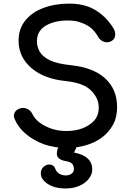

<svg xmlns="http://www.w3.org/2000/svg" viewBox="-20 -810 728 1064"><path d="M347.7 9.8Q284.2 9.8 225.6 -9.8Q168 -30.3 125 -66.4Q82 -101.6 61.5 -149.4Q57.6 -159.2 56.6 -168Q56.6 -178.7 62.5 -188.5Q73.2 -206.1 97.7 -210.9Q116.2 -214.8 133.8 -205.1Q151.4 -196.3 160.2 -176.8Q171.9 -152.3 199.2 -130.9Q226.6 -110.4 265.6 -96.7Q304.7 -84 347.7 -84Q396.5 -84 436.5 -98.6Q476.6 -114.3 502 -141.6Q527.3 -170.9 527.3 -212.9Q527.3 -265.6 485.4 -307.6Q444.3 -349.6 348.6 -360.4Q224.6 -372.1 154.3 -432.6Q83 -494.1 83 -584Q83 -650.4 120.1 -696.3Q157.2 -742.2 219.7 -765.6Q284.2 -790 362.3 -790Q422.9 -790 468.8 -773.4Q513.7 -755.9 547.9 -725.6Q582 -696.3 607.4 -655.3Q621.1 -632.8 618.2 -613.3Q616.2 -593.8 598.6 -583Q580.1 -571.3 557.6 -578.1Q536.1 -585 525.4 -603.5Q508.8 -632.8 486.3 -653.3Q462.9 -672.9 431.6 -683.6Q401.4 -696.3 359.4 -696.3Q285.2 -697.3 235.4 -668.9Q184.6 -639.6 184.6 -581.1Q184.6 -550.8 200.2 -523.4Q215.8 -496.1 256.8 -475.6Q298.8 -456.1 377 -448.2Q496.1 -435.5 562.5 -376Q628.9 -315.4 628.9 -215.8Q628.9 -159.2 605.5 -117.2Q582 -75.2 542 -45.9Q502.9 -17.6 452.1 -3.9Q402.3 9.8 347.7 9.8ZM342.8 234.4Q283.2 234.4 244.1 209Q206.1 183.6 206.1 150.4Q206.1 129.9 219.7 116.2Q234.4 101.6 252.9 101.6Q264.6 101.6 273.4 107.4Q282.2 113.3 287.1 127Q293.9 144.5 309.6 153.3Q325.2 162.1 343.8 162.1Q364.3 162.1 377 152.3Q389.6 142.6 389.6 127Q389.6 109.4 379.9 97.7Q370.1 86.9 344.7 83Q314.5 78.1 301.8 62.5Q289.1 46.9 299.8 14.6Q303.7 5.9 309.6 -12.7Q317.4 -33.2 331.1 -43.9Q344.7 -53.7 367.2 -53.7Q391.6 -53.7 404.3 -38.1Q417 -22.5 406.2 1Q401.4 12.7 390.6 35.2Q443.4 45.9 466.8 69.3Q491.2 91.8 491.2 129.9Q491.2 156.2 472.7 179.7Q455.1 204.1 421.9 218.8Q388.7 234.4 342.8 234.4Z"/></svg>

Font: Abed
Style: Bold
Weight: 700
Designer: Johan Aakerlund
Version: Version 3.105